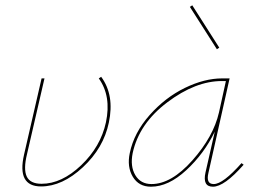

<svg xmlns="http://www.w3.org/2000/svg" viewBox="-20 -702 969 725"><path d="M148 -406 82 -120Q68 -63 81 -35.5Q94 -8 137 -8Q213 -8 286.5 -78Q360 -148 380 -240Q401 -339 353 -406L362 -412Q413 -343 391 -239Q371 -143 293 -70.5Q215 2 135 2Q43 2 71 -119L137 -406Z M808 -522 799 -516 697 -676 706 -682ZM892 -86 900 -80Q827 3 784 3Q744 3 756 -51L791 -205Q751 -122 683.5 -59.5Q616 3 550 3Q504 3 481.5 -34.5Q459 -72 470 -124Q486 -201 545 -267.5Q604 -334 678 -370Q752 -406 819 -406H847L767 -49Q757 -7 787 -7Q822 -7 892 -86ZM552 -7Q627 -7 706.5 -96.5Q786 -186 807 -278L833 -396H818Q718 -396 611.5 -315.5Q505 -235 481 -124Q471 -74 491 -40.5Q511 -7 552 -7Z"/></svg>

Font: EauTestInfant Hairline
Style: Italic
Weight: 250
Italic angle: -12°
Designer: Christian Thalmann (Catharsis Fonts)
Version: Version 0.001;PS 000.001;hotconv 1.0.88;makeotf.lib2.5.64775